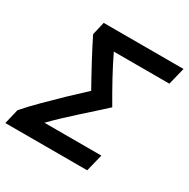

<svg xmlns="http://www.w3.org/2000/svg" viewBox="-180 -836 963 979"><g transform="rotate(30 301.5 -346.5)"><path d="M-23 0 -2 -88Q38 -133 84 -179Q130 -225 178 -271Q226 -317 274 -361Q232 -436 199.5 -497Q167 -558 138 -616L156 -693H626L601 -592H274Q302 -533 337 -469Q372 -405 409 -342Q380 -315 347.5 -286Q315 -257 280.5 -226Q246 -195 212.5 -163.5Q179 -132 149 -101H484L459 0Z"/></g></svg>

Font: Ubuntu Sans SemiBold
Style: Italic
Weight: 600
Italic angle: -13.5°
Designer: Dalton Maag Ltd
Foundry: Dalton Maag Ltd
Version: Version 1.006